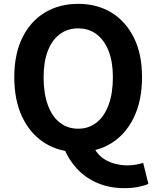

<svg xmlns="http://www.w3.org/2000/svg" viewBox="-20 -774 810 995"><path d="M385 14Q287 14 212.5 -32.5Q138 -79 96 -166Q54 -253 54 -374Q54 -494 96 -579Q138 -664 212.5 -709Q287 -754 385 -754Q484 -754 558 -708.5Q632 -663 674 -578.5Q716 -494 716 -374Q716 -253 674 -166Q632 -79 558 -32.5Q484 14 385 14ZM385 -107Q440 -107 480.5 -139Q521 -171 543 -231Q565 -291 565 -374Q565 -453 543 -509.5Q521 -566 480.5 -596.5Q440 -627 385 -627Q330 -627 289.5 -596.5Q249 -566 227.5 -509.5Q206 -453 206 -374Q206 -291 227.5 -231Q249 -171 289.5 -139Q330 -107 385 -107ZM625 201Q546 201 484 174Q422 147 379 100.5Q336 54 312 -5L462 -20Q477 16 504.5 39Q532 62 568 72.5Q604 83 641 83Q665 83 685.5 79Q706 75 722 70L749 179Q729 188 697 194.5Q665 201 625 201Z"/></svg>

Font: Noto Sans HK Thin
Style: Bold
Weight: 700
Version: Version 2.004-H2;hotconv 1.0.118;makeotfexe 2.5.65603